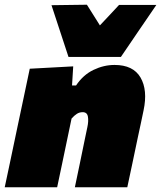

<svg xmlns="http://www.w3.org/2000/svg" viewBox="-38 -793 682 813"><path d="M-18 0Q-7 -52 3.5 -101.2Q14 -150.5 27 -213L37.5 -263Q50 -322 62.5 -381Q75 -440 88 -502L272 -512L267 -431H284Q314 -476 357.8 -497Q401.5 -518 447 -518Q526 -518 557 -464.8Q588 -411.5 570 -326Q565.5 -304.5 559 -273.5Q552.5 -242.5 546 -213Q533 -150 522.5 -101Q512 -52 501 0H279Q290 -52 299.8 -99.5Q309.5 -147 320.5 -200L332 -255Q337.5 -280.5 334.2 -299.2Q331 -318 312 -318Q298.5 -318 287.5 -311Q276.5 -304 265 -291L246 -200Q235 -147 225 -99.5Q215 -52 204 0ZM252 -552 180 -771 330 -773Q343.5 -751.5 357.2 -729.8Q371 -708 385 -685.5Q406 -707.5 426.2 -729.2Q446.5 -751 466 -772H624Q586 -716.5 548.8 -662Q511.5 -607.5 474 -552Z"/></svg>

Font: Commissioner Black
Style: Italic
Weight: 900
Italic angle: -12°
Designer: Kostas Bartsokas
Foundry: Kostas Bartsokas
Version: Version 1.000; ttfautohint (v1.8.3)